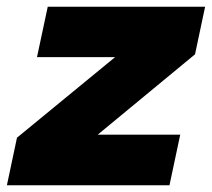

<svg xmlns="http://www.w3.org/2000/svg" viewBox="-52 -551 630 571"><path d="M218.5 -150.5H484L452 0H-31.5L-1.5 -141.5L306 -394L311 -381H58L90 -531H558L528 -389.5L223.5 -138Z"/></svg>

Font: Epilogue Black
Style: Italic
Weight: 900
Italic angle: -12°
Designer: Tyler Finck
Foundry: Etcetera Type Co
Version: Version 2.111